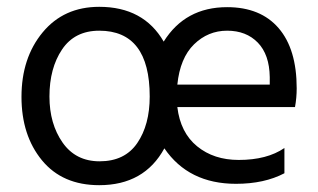

<svg xmlns="http://www.w3.org/2000/svg" viewBox="-20 -534 932 563"><path d="M771 -286V-308Q770 -374 736 -409Q702 -444 646 -444Q590 -444 549 -404Q508 -364 500 -286ZM272 -61Q346 -61 382.5 -114.5Q419 -168 419 -251Q419 -444 271 -444Q199 -444 162 -389Q125 -334 125 -251Q125 -171 163.5 -116Q202 -61 272 -61ZM814 -100V-26Q755 5 672 5Q533 5 462 -99Q403 9 271 9Q163 9 103 -64Q43 -137 43 -250Q43 -364 105 -439Q167 -514 271 -514Q401 -514 460 -412Q523 -513 646 -513Q744 -513 797 -451.5Q850 -390 850 -275Q850 -247 845 -220H500Q509 -145 558 -105Q607 -65 680 -65Q763 -65 814 -100Z"/></svg>

Font: Hind
Style: Regular
Weight: 400
Designer: Manushi Parikh, Satya Rajpurohit
Foundry: Indian Type Foundry
Version: Version 2.000;PS 1.0;hotconv 1.0.79;makeotf.lib2.5.61930